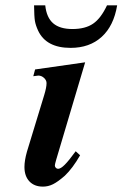

<svg xmlns="http://www.w3.org/2000/svg" viewBox="-20 -691 460 721"><path d="M264.2 -123 280.8 -107.9Q252.9 -59.1 223.1 -30.8Q197.3 -8.3 179.2 0.7Q161.1 9.8 141.1 9.8Q108.9 9.8 90.3 -10Q71.8 -29.8 71.8 -64Q71.8 -87.9 81.1 -121.1L146 -334Q154.8 -362.8 154.8 -378.9Q154.8 -389.6 145.3 -398.4Q135.7 -407.2 124 -407.2Q122.1 -407.2 105 -404.8L111.8 -430.2L299.8 -457L190.9 -90.8Q186 -73.7 186 -69.8Q186 -64.5 189.7 -60.8Q193.4 -57.1 198.2 -57.1Q208 -57.1 223.1 -72.3Q238.3 -87.4 264.2 -123ZM381.8 -670.9H419.9Q407.2 -593.8 361.8 -552.5Q316.4 -511.2 245.1 -511.2Q153.3 -511.2 123 -576.2Q113.8 -596.2 111.1 -612.5Q108.4 -628.9 107.9 -670.9H149.9Q154.8 -625 179.7 -603.5Q204.6 -582 252 -582Q300.3 -582 329.6 -602.1Q358.9 -622.1 381.8 -670.9Z"/></svg>

Font: Accordance
Style: Bold-Italic
Weight: 700
Italic angle: -11°
Version: Version 1.2 (build January 31, 2020) Miklal Software Solutio